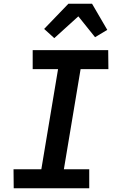

<svg xmlns="http://www.w3.org/2000/svg" viewBox="-20 -1002 640 1022"><path d="M455 0H53L52 -101H200L289 -634H154V-735H556L557 -634H409L320 -101H455ZM269 -799 215 -848 344 -982H470L551 -843L486 -804L397 -915Z"/></svg>

Font: Iosevka Extended
Style: Bold Italic
Weight: 700
Width: 7
Italic angle: -9°
Monospace: yes
Designer: Belleve Invis
Foundry: Belleve Invis
Version: Version 32.5.0; ttfautohint (v1.8.4)